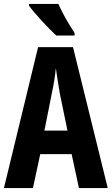

<svg xmlns="http://www.w3.org/2000/svg" viewBox="-20 -953 566 973"><path d="M380 0 343 -172H184L147 0H0L173 -714H350L526 0ZM283 -480Q271 -551 263 -608Q258 -552 243 -482L205 -291H322ZM276 -933Q285 -912 300 -883.5Q315 -855 331 -828.5Q347 -802 358 -786V-773H265Q252 -785 232.5 -804.5Q213 -824 192.5 -846.5Q172 -869 154.5 -889.5Q137 -910 127 -924V-933Z"/></svg>

Font: Noto Sans Myanmar ExtraCondensed
Style: Bold
Weight: 700
Width: 2
Designer: Monotype Design Team
Foundry: Monotype Imaging Inc.
Version: Version 2.107; ttfautohint (v1.8.4.7-5d5b)